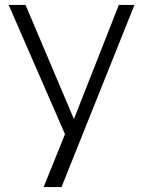

<svg xmlns="http://www.w3.org/2000/svg" viewBox="-20 -541 582 774"><path d="M522 -521 228 213H156L242 0L15 -521H83L278 -61L459 -521Z"/></svg>

Font: Rising Sun Light
Style: Regular
Weight: 300
Designer: Matt McInerney, Pablo Impallari, Rodrigo Fuenzalida (Raleway font), Stephen Hutchings (Greek), Cristiano Sobral (main ch
Foundry: The Rising Sun Project Authors
Version: Version 4.327; ttfautohint (v1.8.4.7-5d5b-dirty)